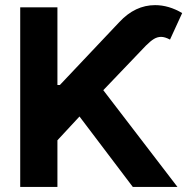

<svg xmlns="http://www.w3.org/2000/svg" viewBox="-20 -736 740 756"><path d="M59.6 -707H206.1V-401.4H215.8L450.2 -649.4Q512.2 -715.8 590.8 -715.8Q644.5 -715.8 697.3 -684.6L649.4 -580.1Q629.4 -590.8 614.3 -590.8Q599.6 -590.8 585.9 -582.5Q572.3 -574.2 554.7 -556.6L386.7 -380.9L678.7 0H502.9L293 -277.3L206.1 -183.6V0H59.6Z"/></svg>

Font: Pretendard GOV
Style: Bold
Weight: 700
Designer: Base glyphs from Inter by Rasmus Andersson; Hangeul glyphs from Noto Sans CJK(Source Han Sans) by Jang Soo-young and Kan
Foundry: Kil Hyung-jin
Version: Version 1.309